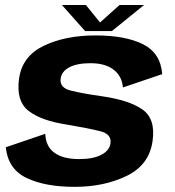

<svg xmlns="http://www.w3.org/2000/svg" viewBox="-20 -739 696 764"><path d="M277 4.5Q394.5 4.5 484 -39Q573.5 -82.5 587 -177Q600 -266 547 -303.2Q494 -340.5 385.5 -356Q307.5 -367 261.8 -378.5Q216 -390 221.5 -426.5Q225 -454.5 255.5 -471Q286 -487.5 340.5 -487.5Q398.5 -487.5 432 -461.8Q465.5 -436 469 -391L625.5 -444Q619 -528 549 -563Q479 -598 359.5 -598Q240 -598 154.2 -556.8Q68.5 -515.5 56 -427Q43 -336.5 94.5 -297.2Q146 -258 247.5 -243Q330 -229 377.8 -217.2Q425.5 -205.5 419.5 -168Q415.5 -140 383.2 -123Q351 -106 295 -106Q231.5 -106 197 -130.8Q162.5 -155.5 160 -206.5L3 -153Q12 -66 85.8 -30.8Q159.5 4.5 277 4.5ZM318.5 -615.5H425.5L553 -719H455.5L378 -649.5L322 -719H226.5Z"/></svg>

Font: Anybody
Style: Bold Italic
Weight: 700
Italic angle: -10°
Designer: Tyler Finck
Foundry: Etcetera Type Company
Version: Version 1.113;gftools[0.9.25]